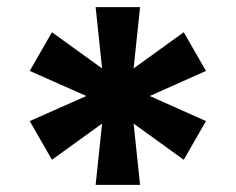

<svg xmlns="http://www.w3.org/2000/svg" viewBox="-20 -892 658 536"><path d="M398 -624 555 -554 493 -446 353 -547 371 -376H247L265 -547L125 -446L63 -554L221 -624L63 -694L125 -802L265 -701L247 -872H371L353 -701L493 -802L555 -694Z"/></svg>

Font: Biryani ExtraBold
Style: Regular
Weight: 800
Designer: Dan Reynolds and Mathieu Reguer
Foundry: Dan Reynolds and Mathieu Reguer
Version: Version 1.004; ttfautohint (v1.1) -l 5 -r 5 -G 72 -x 0 -D la